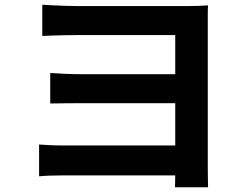

<svg xmlns="http://www.w3.org/2000/svg" viewBox="-20 -746 1040 803"><path d="M156.9 -726.1Q173.3 -725.1 200 -723.8Q226.8 -722.4 256.1 -721.5Q285.4 -720.6 307.6 -720.6Q333 -720.6 369.3 -720.6Q405.6 -720.6 448 -720.6Q490.4 -720.6 535 -720.6Q579.5 -720.6 622.4 -720.6Q665.2 -720.6 701.3 -720.6Q737.5 -720.6 763.2 -720.6Q785.6 -720.6 810.5 -721.5Q835.3 -722.4 850 -723.4Q849 -711.5 849 -687.7Q849 -663.9 849 -642.2Q849 -630.1 849 -587.8Q849 -545.4 849 -485.4Q849 -425.3 849 -357.9Q849 -290.5 849 -226.3Q849 -162.1 849 -112Q849 -62 849 -37.7Q849 -21.7 849.5 0.3Q850 22.3 850.2 37.2H711.9Q712.1 26.7 712.5 11.2Q712.9 -4.3 712.9 -20.9Q712.9 -37.5 712.9 -49.7Q712.9 -81.4 712.9 -131Q712.9 -180.7 712.9 -239.3Q712.9 -297.9 712.9 -356.7Q712.9 -415.5 712.9 -466.8Q712.9 -518.2 712.9 -553.6Q712.9 -589 712.9 -599.3Q701 -599.3 673.3 -599.3Q645.5 -599.3 608.8 -599.3Q572.1 -599.3 530.1 -599.3Q488.2 -599.3 446.6 -599.3Q405.1 -599.3 369.1 -599.3Q333 -599.3 307.6 -599.3Q285.4 -599.3 255.7 -598.8Q226 -598.3 199.3 -597.4Q172.5 -596.5 156.9 -595.5ZM190.1 -440.7Q215.6 -438.9 251.4 -437.3Q287.3 -435.7 322.1 -435.7Q338.3 -435.7 375.1 -435.7Q412 -435.7 460.3 -435.7Q508.7 -435.7 560.2 -435.7Q611.7 -435.7 658 -435.7Q704.4 -435.7 736.2 -435.7Q768 -435.7 776.3 -435.7V-314.5Q768 -314.5 735.8 -314.5Q703.6 -314.5 657.7 -314.5Q611.9 -314.5 560.3 -314.5Q508.7 -314.5 460.4 -314.5Q412.2 -314.5 375.5 -314.5Q338.8 -314.5 322.5 -314.5Q287.5 -314.5 249.5 -314Q211.5 -313.5 190.1 -313.2ZM143.5 -141.6Q159.1 -140.6 186.2 -139.1Q213.4 -137.6 246.7 -137.6Q265.9 -137.6 308.2 -137.6Q350.6 -137.6 406 -137.6Q461.3 -137.6 520.3 -137.6Q579.4 -137.6 633.1 -137.6Q686.7 -137.6 725.4 -137.6Q764 -137.6 777.3 -137.6V-12.5Q760.1 -12.5 720 -12.5Q679.9 -12.5 626.3 -12.5Q572.6 -12.5 514.7 -12.5Q456.8 -12.5 402.7 -12.5Q348.5 -12.5 306.9 -12.5Q265.3 -12.5 246.2 -12.5Q219.6 -12.5 189.7 -11.5Q159.8 -10.5 143.5 -8.7Z"/></svg>

Font: Shanggu Sans SC VF
Style: Regular
Weight: 250
Designer: GuiWonder
Version: Version 1.021